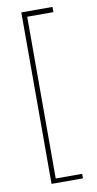

<svg xmlns="http://www.w3.org/2000/svg" viewBox="-87 -709 424 837"><g transform="rotate(-10 125.0 -290.5)"><path d="M71 89V-670H209V-647H93V69H210V89Z"/></g></svg>

Font: Inconsolata UltraCondensed ExtraLight
Style: Regular
Weight: 200
Width: 1
Monospace: yes
Designer: Raph Levien, Cyreal, Brenton Simpson
Foundry: Raph Levien, Cyreal, Google
Version: Version 3.100; ttfautohint (v1.8.4.7-5d5b)